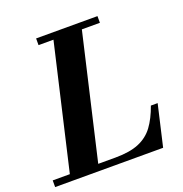

<svg xmlns="http://www.w3.org/2000/svg" viewBox="-182 -868 937 985"><g transform="rotate(-20 287.0 -375.0)"><path d="M542 0H-47.5V-36.5H46L203 -713.5H121.5V-750H456.5V-713.5H358L201 -36.5H295Q373.5 -36.5 423.2 -57.2Q473 -78 503.8 -119.8Q534.5 -161.5 557 -225H594Z"/></g></svg>

Font: Bodoni* 06pt
Style: Bold Italic
Weight: 700
Italic angle: -13°
Version: Version 2.3